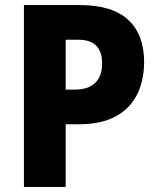

<svg xmlns="http://www.w3.org/2000/svg" viewBox="-20 -734 621 754"><path d="M294 -714Q421 -714 483.5 -656Q546 -598 546 -490Q546 -440 532 -396Q518 -352 487.5 -318Q457 -284 408 -265Q359 -246 289 -246H238V0H74V-714ZM287 -578H238V-382H274Q306 -382 330 -392.5Q354 -403 367.5 -426Q381 -449 381 -487Q381 -531 358 -554.5Q335 -578 287 -578Z"/></svg>

Font: Noto Sans Khmer SemiCondensed ExtraBold
Style: Regular
Weight: 800
Width: 4
Designer: Danh Hong and the Monotype Design Team
Foundry: Monotype Imaging Inc.
Version: Version 2.004